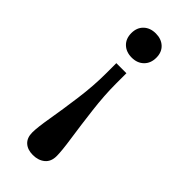

<svg xmlns="http://www.w3.org/2000/svg" viewBox="-237 -561 808 808"><g transform="rotate(45 167.5 -157.0)"><path d="M159.2 -521Q191.9 -521 212.4 -502Q232.9 -482.9 232.9 -450.2Q232.9 -417 212.4 -397Q191.9 -377 159.2 -377Q126 -377 105.5 -396.5Q85 -416 85 -449.2Q85 -481.9 105.5 -501.5Q126 -521 159.2 -521ZM189.9 -314.9V-252Q189.9 -184.1 199.7 -103.3Q209.5 -22.5 219.2 43Q229 108.4 229 139.2Q229 172.4 208 189.7Q187 207 154.8 207Q123 207 104.5 190.2Q85.9 173.3 85.9 141.1Q85.9 111.8 96.9 47.6Q107.9 -16.6 118.9 -98.6Q129.9 -180.7 129.9 -252.9V-314.9Z"/></g></svg>

Font: Literata Book Medium
Style: Regular
Weight: 500
Designer: Latin by Veronika Burian and Jose Scaglione. Greek by Irene Vlachou. Cyrillic by Vera Evstafieva
Foundry: TypeTogether
Version: Version 2.003;PS 002.003;hotconv 1.0.88;makeotf.lib2.5.64775